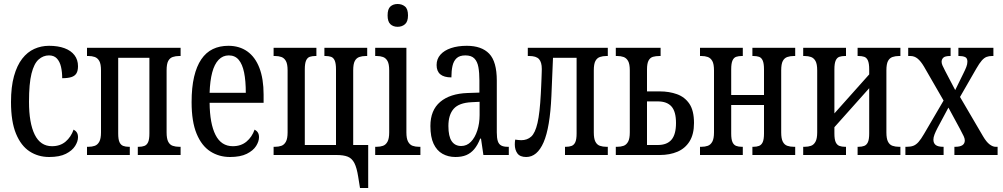

<svg xmlns="http://www.w3.org/2000/svg" viewBox="-20 -775 5013 960"><path d="M226 10Q171 10 128 -18Q85 -46 60 -106.5Q35 -167 35 -265Q35 -341 50 -394.5Q65 -448 91 -481.5Q117 -515 151.5 -530.5Q186 -546 225 -546Q270 -546 302.5 -534Q335 -522 352.5 -499Q370 -476 370 -444Q370 -421 362 -408Q354 -395 336.5 -389.5Q319 -384 291 -384Q291 -415 285 -441Q279 -467 264.5 -482.5Q250 -498 225 -498Q196 -498 173 -477.5Q150 -457 137.5 -407Q125 -357 125 -266Q125 -160 153.5 -102Q182 -44 240 -44Q281 -44 308 -67Q335 -90 348 -127Q359 -121 364.5 -112Q370 -103 370 -89Q370 -68 355.5 -45Q341 -22 309.5 -6Q278 10 226 10Z M415 0V-41H422Q440 -41 454 -46Q468 -51 476.5 -66.5Q485 -82 485 -113V-423Q485 -455 476.5 -470Q468 -485 454 -490Q440 -495 422 -495H415V-536H883V-495H876Q858 -495 843.5 -490Q829 -485 821 -470Q813 -455 813 -423V-113Q813 -82 821 -66.5Q829 -51 843.5 -46Q858 -41 876 -41H883V0H669V-41H674Q690 -41 702 -45.5Q714 -50 720.5 -64Q727 -78 727 -108V-486H571V-108Q571 -78 577.5 -64Q584 -50 596 -45.5Q608 -41 624 -41H629V0Z M1130 10Q1075 10 1031.5 -18Q988 -46 963 -106.5Q938 -167 938 -264Q938 -338 950.5 -391Q963 -444 986.5 -478.5Q1010 -513 1044 -529.5Q1078 -546 1122 -546Q1177 -546 1216.5 -518Q1256 -490 1277 -435.5Q1298 -381 1298 -302V-261H1028Q1029 -157 1057.5 -100.5Q1086 -44 1144 -44Q1185 -44 1212.5 -67Q1240 -90 1253 -127Q1264 -121 1269.5 -112Q1275 -103 1275 -89Q1275 -68 1260.5 -45Q1246 -22 1214 -6Q1182 10 1130 10ZM1209 -311Q1209 -371 1200.5 -412.5Q1192 -454 1173.5 -476Q1155 -498 1124 -498Q1094 -498 1073 -476Q1052 -454 1041 -412.5Q1030 -371 1028 -311Z M1780 165 1771 109Q1764 64 1752 40.5Q1740 17 1719 8.5Q1698 0 1662 0H1348V-41H1355Q1373 -41 1387 -46Q1401 -51 1409.5 -66.5Q1418 -82 1418 -113V-423Q1418 -455 1409.5 -470Q1401 -485 1387 -490Q1373 -495 1355 -495H1348V-536H1562V-495H1557Q1541 -495 1529 -491Q1517 -487 1510.5 -472.5Q1504 -458 1504 -428V-50H1660V-428Q1660 -458 1653.5 -472.5Q1647 -487 1635 -491Q1623 -495 1607 -495H1602V-536H1816V-495H1809Q1791 -495 1776.5 -490Q1762 -485 1754 -470Q1746 -455 1746 -423V-50H1821V165Z M1856 0V-41H1863Q1881 -41 1895 -46Q1909 -51 1917.5 -66.5Q1926 -82 1926 -113V-423Q1926 -455 1917.5 -470Q1909 -485 1895 -490Q1881 -495 1863 -495H1856V-536H2012V-113Q2012 -82 2020.5 -66.5Q2029 -51 2043 -46Q2057 -41 2075 -41H2082V0ZM1968 -641Q1946 -641 1932 -654Q1918 -667 1918 -698Q1918 -730 1932 -742.5Q1946 -755 1968 -755Q1990 -755 2005 -742.5Q2020 -730 2020 -698Q2020 -667 2005 -654Q1990 -641 1968 -641Z M2257 10Q2221 10 2192.5 -6Q2164 -22 2148 -56Q2132 -90 2132 -145Q2132 -224 2181 -265.5Q2230 -307 2318 -310L2377 -312V-373Q2377 -411 2372 -439Q2367 -467 2352 -482.5Q2337 -498 2307 -498Q2278 -498 2263 -484Q2248 -470 2242.5 -445.5Q2237 -421 2237 -388Q2200 -388 2181.5 -403.5Q2163 -419 2163 -450Q2163 -480 2182 -501.5Q2201 -523 2235 -534.5Q2269 -546 2314 -546Q2388 -546 2426 -506.5Q2464 -467 2464 -372V-113Q2464 -85 2469 -69.5Q2474 -54 2486 -47.5Q2498 -41 2518 -41H2524V0H2397L2385 -82H2381Q2368 -49 2351 -29Q2334 -9 2311.5 0.5Q2289 10 2257 10ZM2286 -45Q2314 -45 2334.5 -66Q2355 -87 2366.5 -122.5Q2378 -158 2378 -200V-266L2338 -264Q2275 -261 2248.5 -231Q2222 -201 2222 -145Q2222 -93 2238.5 -69Q2255 -45 2286 -45Z M2611 10Q2580 10 2567 -8Q2554 -26 2554 -53Q2554 -59 2554.5 -65Q2555 -71 2556 -77Q2564 -76 2571.5 -75Q2579 -74 2586 -74Q2616 -74 2636 -92Q2656 -110 2667.5 -160Q2679 -210 2684 -305Q2685 -326 2686 -345.5Q2687 -365 2687.5 -381.5Q2688 -398 2688.5 -410.5Q2689 -423 2689 -430Q2689 -464 2675 -479.5Q2661 -495 2626 -495H2619V-536H3019V-495H3012Q2994 -495 2979.5 -490Q2965 -485 2957 -470Q2949 -455 2949 -423V-113Q2949 -82 2957 -66.5Q2965 -51 2979.5 -46Q2994 -41 3012 -41H3019V0H2805V-41H2810Q2826 -41 2838 -45.5Q2850 -50 2856.5 -64Q2863 -78 2863 -108V-486H2745L2737 -295Q2730 -137 2698 -63.5Q2666 10 2611 10Z M3059 0V-41H3066Q3084 -41 3098 -46Q3112 -51 3120.5 -66.5Q3129 -82 3129 -113V-423Q3129 -455 3120.5 -470Q3112 -485 3098 -490Q3084 -495 3066 -495H3059V-536H3283V-495H3278Q3259 -495 3245 -491Q3231 -487 3223 -472.5Q3215 -458 3215 -428V-318H3279Q3326 -318 3365 -304Q3404 -290 3427 -256Q3450 -222 3450 -160Q3450 -104 3428 -68.5Q3406 -33 3367.5 -16.5Q3329 0 3279 0ZM3215 -50H3269Q3315 -50 3337.5 -76.5Q3360 -103 3360 -160Q3360 -217 3337.5 -242.5Q3315 -268 3269 -268H3215Z M3480 0V-41H3487Q3505 -41 3519 -46Q3533 -51 3541.5 -66.5Q3550 -82 3550 -113V-423Q3550 -455 3541.5 -470Q3533 -485 3519 -490Q3505 -495 3487 -495H3480V-536H3694V-495H3689Q3673 -495 3661 -491Q3649 -487 3642.5 -472.5Q3636 -458 3636 -428V-300H3800V-428Q3800 -458 3793.5 -472.5Q3787 -487 3775 -491Q3763 -495 3747 -495H3742V-536H3956V-495H3949Q3931 -495 3916.5 -490Q3902 -485 3894 -470Q3886 -455 3886 -423V-113Q3886 -82 3894 -66.5Q3902 -51 3916.5 -46Q3931 -41 3949 -41H3956V0H3742V-41H3747Q3763 -41 3775 -45.5Q3787 -50 3793.5 -64Q3800 -78 3800 -108V-250H3636V-108Q3636 -78 3642.5 -64Q3649 -50 3661 -45.5Q3673 -41 3689 -41H3694V0Z M3996 0V-41H4003Q4021 -41 4035 -46Q4049 -51 4057.5 -66.5Q4066 -82 4066 -113V-423Q4066 -455 4057.5 -470Q4049 -485 4035 -490Q4021 -495 4003 -495H3996V-536H4210V-495H4205Q4189 -495 4177 -491Q4165 -487 4158.5 -472.5Q4152 -458 4152 -428V-208L4326 -403V-428Q4326 -458 4319.5 -472.5Q4313 -487 4301 -491Q4289 -495 4273 -495H4268V-536H4482V-495H4475Q4457 -495 4442.5 -490Q4428 -485 4420 -470Q4412 -455 4412 -423V-113Q4412 -82 4420 -66.5Q4428 -51 4442.5 -46Q4457 -41 4475 -41H4482V0H4268V-41H4273Q4289 -41 4301 -45.5Q4313 -50 4319.5 -64Q4326 -78 4326 -108V-334L4152 -139V-108Q4152 -78 4158.5 -64Q4165 -50 4177 -45.5Q4189 -41 4205 -41H4210V0Z M4507 0V-41H4514Q4533 -41 4546.5 -46Q4560 -51 4572.5 -65Q4585 -79 4600 -105L4713 -298V-246L4600 -442Q4584 -469 4568 -482Q4552 -495 4532 -495H4521V-536H4733V-495H4731Q4705 -495 4696.5 -486.5Q4688 -478 4688 -466Q4688 -458 4692.5 -447.5Q4697 -437 4706 -420L4770 -298H4743L4797 -408Q4806 -426 4811.5 -440Q4817 -454 4817 -467Q4817 -485 4805 -490Q4793 -495 4776 -495H4772V-536H4947V-495H4940Q4925 -495 4913 -490.5Q4901 -486 4889 -472.5Q4877 -459 4861 -431L4765 -264V-316L4895 -94Q4912 -65 4928 -53Q4944 -41 4958 -41H4968V0H4752V-41H4756Q4780 -41 4792 -49Q4804 -57 4804 -73Q4804 -82 4798.5 -94Q4793 -106 4779 -132L4708 -263H4736L4668 -136Q4658 -117 4652.5 -102.5Q4647 -88 4647 -77Q4647 -59 4658.5 -50Q4670 -41 4696 -41H4698V0Z"/></svg>

Font: Noto Serif ExtraCondensed
Style: Regular
Weight: 400
Width: 2
Designer: Monotype Design Team
Foundry: Monotype Imaging Inc.
Version: Version 2.013